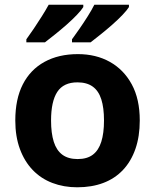

<svg xmlns="http://www.w3.org/2000/svg" viewBox="-20 -786 659 816"><path d="M574 -274Q574 -206 555.5 -153Q537 -100 502.5 -63.5Q468 -27 419 -8.5Q370 10 308 10Q251 10 202.5 -8.5Q154 -27 119 -63.5Q84 -100 64.5 -153Q45 -206 45 -274Q45 -365 77 -427.5Q109 -490 169 -523Q229 -556 311 -556Q388 -556 447 -523Q506 -490 540 -427.5Q574 -365 574 -274ZM197 -274Q197 -220 208.5 -183.5Q220 -147 245 -128.5Q270 -110 310 -110Q350 -110 374.5 -128.5Q399 -147 410.5 -183.5Q422 -220 422 -274Q422 -328 410.5 -364Q399 -400 374 -418Q349 -436 309 -436Q250 -436 223.5 -395.5Q197 -355 197 -274ZM528 -756Q520 -743 501 -723Q482 -703 457 -681Q432 -659 407.5 -639.5Q383 -620 365 -606H286V-619Q300 -638 318 -664Q336 -690 353 -717Q370 -744 381 -766H528ZM334 -756Q326 -743 307 -723Q288 -703 263 -681Q238 -659 213.5 -639.5Q189 -620 171 -606H92V-619Q106 -638 123.5 -664Q141 -690 158 -717Q175 -744 187 -766H334Z"/></svg>

Font: Noto Sans Devanagari
Style: Bold
Weight: 700
Version: Version 2.003